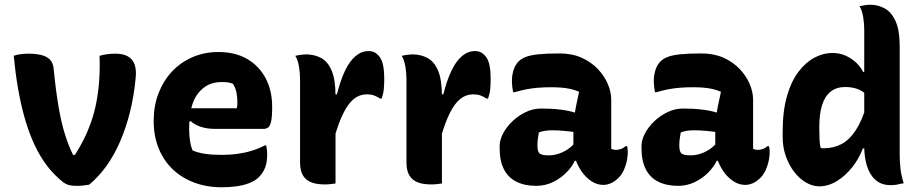

<svg xmlns="http://www.w3.org/2000/svg" viewBox="-20 -776 3890 812"><path d="M99 -549Q131 -549 154 -543.5Q177 -538 191 -524Q205 -510 207 -484Q216 -393 227.5 -325.5Q239 -258 254.5 -208.5Q270 -159 289 -121H297Q317 -152 334.5 -187Q352 -222 365.5 -260.5Q379 -299 387.5 -343Q396 -387 399.5 -436Q403 -485 401 -540Q418 -545 435 -547Q452 -549 468 -549Q501 -549 521 -537.5Q541 -526 549 -504Q557 -482 554 -449Q547 -372 530 -303.5Q513 -235 487.5 -176.5Q462 -118 429 -72.5Q396 -27 357 5Q347 7 332.5 8.5Q318 10 303 10Q286 10 273 7Q260 4 246.5 -6Q233 -16 212 -37Q184 -65 160 -102Q136 -139 116.5 -185Q97 -231 82 -285.5Q67 -340 56 -403.5Q45 -467 38 -540Q51 -545 68.5 -547Q86 -549 99 -549Z M904 -556Q975 -556 1025.5 -526.5Q1076 -497 1103.5 -445Q1131 -393 1131 -325V-320Q1131 -279 1126 -260Q1121 -241 1113 -236Q1105 -231 1096 -231H888Q855 -231 828.5 -240Q802 -249 786 -264L764 -254L770 -318H981Q983 -324 983.5 -331.5Q984 -339 984 -344Q984 -364 980 -384.5Q976 -405 965 -422Q954 -426 944.5 -427.5Q935 -429 916 -429Q855 -429 817.5 -381Q780 -333 780 -234V-231Q780 -203 783.5 -180.5Q787 -158 794 -140Q817 -130 846.5 -125.5Q876 -121 919 -121Q951 -121 982 -125Q1013 -129 1043 -138Q1073 -147 1100 -161H1106Q1108 -151 1109 -141.5Q1110 -132 1110 -123Q1110 -89 1101 -66.5Q1092 -44 1075 -27Q1059 -11 1034 -1.5Q1009 8 979.5 12Q950 16 918 16Q854 16 801 -4Q748 -24 710 -60.5Q672 -97 651 -148.5Q630 -200 630 -263V-266Q630 -328 650 -380.5Q670 -433 706.5 -472.5Q743 -512 793.5 -534Q844 -556 904 -556Z M1393 -377H1405Q1420 -437 1439.5 -477.5Q1459 -518 1484 -539Q1509 -560 1539 -560Q1551 -560 1560 -556.5Q1569 -553 1578 -544Q1592 -531 1598.5 -507Q1605 -483 1605 -440Q1605 -429 1604.5 -418.5Q1604 -408 1603 -397.5Q1602 -387 1599.5 -377.5Q1597 -368 1594 -359H1588Q1574 -368 1561.5 -372.5Q1549 -377 1531 -377Q1501 -377 1477 -358Q1453 -339 1432.5 -298Q1412 -257 1393 -191ZM1399 0Q1390 1 1383 2Q1376 3 1369.5 3.5Q1363 4 1355 4Q1324 4 1303.5 -2.5Q1283 -9 1271 -21.5Q1259 -34 1254 -51Q1249 -68 1249 -89Q1249 -129 1249 -166Q1249 -203 1249 -238.5Q1249 -274 1249 -307.5Q1249 -341 1249 -374.5Q1249 -408 1249 -441Q1249 -466 1244.5 -494Q1240 -522 1229 -540Q1237 -542 1244.5 -543Q1252 -544 1259.5 -545Q1267 -546 1274 -546Q1310 -546 1338.5 -530.5Q1367 -515 1383 -476.5Q1399 -438 1399 -369Q1399 -331 1399 -291.5Q1399 -252 1399 -213.5Q1399 -175 1399 -138Q1399 -101 1399 -66Q1399 -31 1399 0Z M1843 -377H1855Q1870 -437 1889.5 -477.5Q1909 -518 1934 -539Q1959 -560 1989 -560Q2001 -560 2010 -556.5Q2019 -553 2028 -544Q2042 -531 2048.5 -507Q2055 -483 2055 -440Q2055 -429 2054.5 -418.5Q2054 -408 2053 -397.5Q2052 -387 2049.5 -377.5Q2047 -368 2044 -359H2038Q2024 -368 2011.5 -372.5Q1999 -377 1981 -377Q1951 -377 1927 -358Q1903 -339 1882.5 -298Q1862 -257 1843 -191ZM1849 0Q1840 1 1833 2Q1826 3 1819.5 3.5Q1813 4 1805 4Q1774 4 1753.5 -2.5Q1733 -9 1721 -21.5Q1709 -34 1704 -51Q1699 -68 1699 -89Q1699 -129 1699 -166Q1699 -203 1699 -238.5Q1699 -274 1699 -307.5Q1699 -341 1699 -374.5Q1699 -408 1699 -441Q1699 -466 1694.5 -494Q1690 -522 1679 -540Q1687 -542 1694.5 -543Q1702 -544 1709.5 -545Q1717 -546 1724 -546Q1760 -546 1788.5 -530.5Q1817 -515 1833 -476.5Q1849 -438 1849 -369Q1849 -331 1849 -291.5Q1849 -252 1849 -213.5Q1849 -175 1849 -138Q1849 -101 1849 -66Q1849 -31 1849 0Z M2565 -354Q2565 -334 2565 -313.5Q2565 -293 2565 -273Q2565 -253 2565 -233Q2565 -213 2565 -193Q2565 -181 2565 -169.5Q2565 -158 2565 -147Q2568 -145 2574 -143.5Q2580 -142 2584 -142Q2594 -142 2605 -145.5Q2616 -149 2626 -158H2632Q2634 -151 2634.5 -146Q2635 -141 2635 -133Q2635 -103 2624.5 -72.5Q2614 -42 2597 -25Q2580 -8 2563.5 -1Q2547 6 2532 6Q2505 6 2481.5 -9.5Q2458 -25 2441 -49Q2424 -73 2414.5 -101Q2405 -129 2405 -153Q2405 -173 2405 -192Q2405 -211 2405 -230Q2405 -249 2407.5 -272Q2410 -295 2415.5 -324Q2421 -353 2429 -388Q2410 -396 2391.5 -400Q2373 -404 2353.5 -405.5Q2334 -407 2311 -407Q2281 -407 2256 -405Q2231 -403 2207 -398.5Q2183 -394 2156 -386H2150Q2148 -396 2146.5 -409Q2145 -422 2145 -435Q2145 -458 2152 -480Q2159 -502 2173 -516Q2185 -528 2204.5 -535.5Q2224 -543 2258 -546.5Q2292 -550 2347 -550Q2399 -550 2439.5 -532Q2480 -514 2508 -484.5Q2536 -455 2550.5 -421Q2565 -387 2565 -354ZM2253 -159Q2253 -135 2262 -127Q2271 -119 2301 -119Q2320 -119 2340 -125Q2360 -131 2380 -144Q2400 -157 2417 -178L2426 -96H2411Q2399 -70 2374.5 -45.5Q2350 -21 2317.5 -5.5Q2285 10 2248 10Q2199 10 2164 -7.5Q2129 -25 2111 -60.5Q2093 -96 2093 -150V-158Q2093 -184 2107.5 -211.5Q2122 -239 2147 -263Q2172 -287 2203.5 -302Q2235 -317 2269 -317Q2313 -317 2350 -312.5Q2387 -308 2414 -299Q2441 -290 2453 -278Q2459 -272 2464.5 -262.5Q2470 -253 2473.5 -239Q2477 -225 2477 -205Q2450 -212 2421.5 -216Q2393 -220 2366 -222.5Q2339 -225 2316 -225Q2300 -225 2286 -223Q2272 -221 2259 -216Q2256 -201 2254.5 -188Q2253 -175 2253 -161Z M3165 -354Q3165 -334 3165 -313.5Q3165 -293 3165 -273Q3165 -253 3165 -233Q3165 -213 3165 -193Q3165 -181 3165 -169.5Q3165 -158 3165 -147Q3168 -145 3174 -143.5Q3180 -142 3184 -142Q3194 -142 3205 -145.5Q3216 -149 3226 -158H3232Q3234 -151 3234.5 -146Q3235 -141 3235 -133Q3235 -103 3224.5 -72.5Q3214 -42 3197 -25Q3180 -8 3163.5 -1Q3147 6 3132 6Q3105 6 3081.5 -9.5Q3058 -25 3041 -49Q3024 -73 3014.5 -101Q3005 -129 3005 -153Q3005 -173 3005 -192Q3005 -211 3005 -230Q3005 -249 3007.5 -272Q3010 -295 3015.5 -324Q3021 -353 3029 -388Q3010 -396 2991.5 -400Q2973 -404 2953.5 -405.5Q2934 -407 2911 -407Q2881 -407 2856 -405Q2831 -403 2807 -398.5Q2783 -394 2756 -386H2750Q2748 -396 2746.5 -409Q2745 -422 2745 -435Q2745 -458 2752 -480Q2759 -502 2773 -516Q2785 -528 2804.5 -535.5Q2824 -543 2858 -546.5Q2892 -550 2947 -550Q2999 -550 3039.5 -532Q3080 -514 3108 -484.5Q3136 -455 3150.5 -421Q3165 -387 3165 -354ZM2853 -159Q2853 -135 2862 -127Q2871 -119 2901 -119Q2920 -119 2940 -125Q2960 -131 2980 -144Q3000 -157 3017 -178L3026 -96H3011Q2999 -70 2974.5 -45.5Q2950 -21 2917.5 -5.5Q2885 10 2848 10Q2799 10 2764 -7.5Q2729 -25 2711 -60.5Q2693 -96 2693 -150V-158Q2693 -184 2707.5 -211.5Q2722 -239 2747 -263Q2772 -287 2803.5 -302Q2835 -317 2869 -317Q2913 -317 2950 -312.5Q2987 -308 3014 -299Q3041 -290 3053 -278Q3059 -272 3064.5 -262.5Q3070 -253 3073.5 -239Q3077 -225 3077 -205Q3050 -212 3021.5 -216Q2993 -220 2966 -222.5Q2939 -225 2916 -225Q2900 -225 2886 -223Q2872 -221 2859 -216Q2856 -201 2854.5 -188Q2853 -175 2853 -161Z M3500 -552Q3531 -552 3556.5 -540.5Q3582 -529 3601 -511Q3620 -493 3630 -472H3652V-368Q3634 -388 3610.5 -398Q3587 -408 3555 -408Q3518 -408 3493.5 -389Q3469 -370 3457 -332.5Q3445 -295 3445 -241V-230Q3445 -201 3446 -182.5Q3447 -164 3451 -150Q3455 -149 3458 -149Q3461 -149 3464 -149Q3505 -149 3538.5 -166.5Q3572 -184 3599 -225Q3626 -266 3646 -334V-148H3629Q3613 -105 3584 -68.5Q3555 -32 3519 -10Q3483 12 3445 12Q3416 12 3388 -4.5Q3360 -21 3338 -50Q3316 -79 3303 -116.5Q3290 -154 3290 -196V-218Q3290 -307 3308.5 -370.5Q3327 -434 3358 -474Q3389 -514 3426 -533Q3463 -552 3500 -552ZM3660 -756Q3693 -756 3721.5 -740.5Q3750 -725 3767.5 -686.5Q3785 -648 3785 -579Q3785 -519 3785 -461Q3785 -403 3785 -346.5Q3785 -290 3785 -233.5Q3785 -177 3785 -120Q3785 -90 3788.5 -61Q3792 -32 3802 -1Q3795 0 3788 1.5Q3781 3 3774.5 4.5Q3768 6 3761.5 6.5Q3755 7 3747 7Q3706 7 3681 -16.5Q3656 -40 3645.5 -77.5Q3635 -115 3635 -155Q3635 -229 3635 -290Q3635 -351 3635 -407Q3635 -463 3635 -522Q3635 -581 3635 -651Q3635 -676 3630.5 -704Q3626 -732 3615 -750Q3621 -751 3626.5 -752Q3632 -753 3637.5 -754Q3643 -755 3648.5 -755.5Q3654 -756 3660 -756Z"/></svg>

Font: Recursive Casual ExtraBold
Style: Regular
Weight: 800
Version: Version 1.047